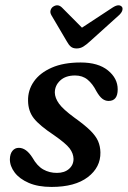

<svg xmlns="http://www.w3.org/2000/svg" viewBox="-20 -709 492 739"><path d="M199 -43.5Q228 -43.5 245.5 -58.8Q263 -74 263 -97.5Q262.5 -118.5 248 -137.8Q233.5 -157 187.5 -189Q132.5 -225.5 110.5 -253.2Q88.5 -281 88 -321Q87 -361.5 110.2 -395Q133.5 -428.5 179 -448.5Q224.5 -468.5 290.5 -468.5Q358 -468.5 395.5 -438Q433 -407.5 433 -365Q433 -320.5 398 -320.5Q385 -320.5 374 -328.8Q363 -337 351 -358Q336.5 -386.5 317 -402.5Q297.5 -418.5 269 -418.5Q232.5 -418.5 211.8 -399.2Q191 -380 191 -352.5Q191.5 -332 207 -310.2Q222.5 -288.5 266 -256.5Q306 -228 327.5 -206.8Q349 -185.5 357.5 -165.8Q366 -146 366.5 -122.5Q367.5 -65 318 -27.2Q268.5 10.5 178.5 10.5Q126.5 10.5 90.8 -5Q55 -20.5 36.5 -45Q18 -69.5 18 -96Q18.5 -117 28 -128.5Q37.5 -140 52.5 -140Q81 -140 105 -102Q123 -70 146.5 -56.8Q170 -43.5 199 -43.5ZM326.5 -550Q312.5 -537 300.8 -529.8Q289 -522.5 275 -522.5Q260.5 -522.5 252.2 -529.8Q244 -537 237 -550L177.5 -651Q172 -661 174.8 -669.8Q177.5 -678.5 184 -683Q202.5 -695.5 218.5 -680L295.5 -602.5L413.5 -680Q437.5 -695.5 449 -683Q453 -678.5 451 -669.8Q449 -661 438.5 -651Z"/></svg>

Font: Fraunces 9pt SuperSoft
Style: Italic
Weight: 400
Italic angle: -16°
Version: Version 1.000;[b76b70a41]